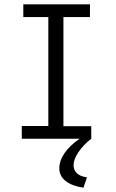

<svg xmlns="http://www.w3.org/2000/svg" viewBox="-20 -643 540 890"><path d="M321 123Q321 145 336.5 160Q352 175 383 179L367 227Q316 220 285.5 197Q255 174 255 137Q255 102 279 67Q303 32 349 0H81V-59H204V-564H88V-623H397V-564H274V-58H403V0Q365 30 343 63Q321 96 321 123Z"/></svg>

Font: Vazir Code
Style: Code
Weight: 400
Foundry: DejaVu fonts team - Redesigned by Saber Rastikerdar
Version: Version 1.1.2